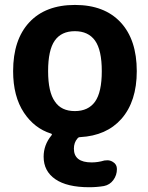

<svg xmlns="http://www.w3.org/2000/svg" viewBox="-20 -577 613 793"><path d="M207 -157.2Q233.4 -118.2 289.1 -118.2Q344.7 -118.2 372.6 -157.2Q400.4 -196.3 400.4 -283.2Q400.4 -370.1 372.6 -409.2Q344.7 -448.2 289.1 -448.2Q233.4 -448.2 206.1 -409.2Q178.7 -370.1 178.7 -283.2Q178.7 -196.3 207 -157.2ZM348.6 196.3Q256.8 196.3 208.5 163.1Q160.2 129.9 160.2 70.3Q160.2 21.5 192.4 -17.6Q197.3 -23.4 190.4 -25.4Q122.1 -46.9 79.1 -111.3Q34.2 -178.7 34.2 -283.2Q34.2 -413.1 101.1 -484.9Q168 -556.6 289.6 -556.6Q411.1 -556.6 478 -484.9Q544.9 -413.1 544.9 -283.2Q544.9 -158.2 481.4 -85.9Q419.9 -16.6 311.5 -10.7Q303.7 -10.7 299.8 -4.9Q285.2 11.7 285.2 37.1Q285.2 93.8 358.4 93.8Q384.8 93.8 411.1 85.9Q418 85 423.8 85Q435.5 85 446.3 91.8Q462.9 101.6 462.9 121.1Q462.9 146.5 448.2 166.5Q433.6 186.5 409.2 191.4Q379.9 196.3 348.6 196.3Z"/></svg>

Font: Gen Jyuu Gothic P Bold
Style: Bold
Weight: 700
Designer: [Source Han Sans]
Ryoko NISHIZUKA  (kana & ideographs); Paul D. Hunt (Latin, Greek & Cyrillic); Wenlong ZHANG  (bopomofo
Version: Version 1.002.20150607